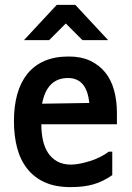

<svg xmlns="http://www.w3.org/2000/svg" viewBox="-20 -768 540 785"><path d="M258 -449Q172 -449 152 -344L345 -347Q335 -449 258 -449ZM261 -537Q312 -537 349 -519.5Q386 -502 410.5 -471.5Q435 -441 446.5 -398.5Q458 -356 458 -307V-260H149Q149 -225 155.5 -195Q162 -165 176.5 -143Q191 -121 214 -108Q237 -95 271 -95Q287 -95 307 -99Q327 -103 348 -109.5Q369 -116 389 -126Q409 -136 425 -148H439V-52Q402 -26 362.5 -14.5Q323 -3 269 -3Q207 -3 163.5 -22.5Q120 -42 91.5 -78Q63 -114 50 -163.5Q37 -213 37 -273Q37 -334 50.5 -382.5Q64 -431 91.5 -465.5Q119 -500 161 -518.5Q203 -537 261 -537ZM288 -748 422 -604H317L249 -672L181 -604H78L212 -748Z"/></svg>

Font: D2Coding
Style: Bold
Weight: 700
Monospace: yes
Designer: Yong-Rak Park; Jeong-Hwan Yoon; Sang-Min Lee;
Foundry: NHN Corporation
Version: Version 1.3.2; Build 20180524